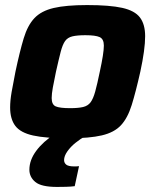

<svg xmlns="http://www.w3.org/2000/svg" viewBox="-20 -538 613 758"><path d="M250 8Q161 8 111 -3Q61 -14 40.5 -41Q20 -68 20 -114Q20 -141 26 -175.5Q32 -210 41 -255Q58 -335 73.5 -386.5Q89 -438 116 -466.5Q143 -495 192 -506.5Q241 -518 324 -518Q413 -518 462.5 -507Q512 -496 532.5 -469Q553 -442 553 -395Q553 -343 534 -255Q516 -175 500 -123.5Q484 -72 457.5 -43.5Q431 -15 382 -3.5Q333 8 250 8ZM257 -111Q289 -111 308 -115.5Q327 -120 337.5 -134Q348 -148 356 -177Q364 -206 374 -255Q390 -328 390 -358Q390 -384 373.5 -391.5Q357 -399 317 -399Q285 -399 266 -394.5Q247 -390 237 -376Q227 -362 219.5 -333Q212 -304 201 -255Q193 -217 188.5 -192Q184 -167 184 -151Q184 -125 200 -118Q216 -111 257 -111ZM205 200Q143 200 119.5 180.5Q96 161 96 132Q96 94 123 57.5Q150 21 198 -10L316 0Q298 10 278.5 25.5Q259 41 246 59.5Q233 78 233 94Q233 105 241.5 112Q250 119 274 119Q276 119 280.5 119Q285 119 292 118L275 197Q260 199 241 199.5Q222 200 205 200Z"/></svg>

Font: Saira
Style: Bold Italic
Weight: 700
Italic angle: -12°
Designer: Hector Gatti with collaboration of the Omnibus-Type team
Foundry: Omnibus-Type
Version: Version 1.100; ttfautohint (v1.8.3)